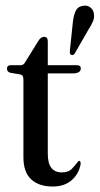

<svg xmlns="http://www.w3.org/2000/svg" viewBox="-20 -672 364 701"><path d="M52.5 -400.5 17 -406.5Q5.5 -410 5.5 -421.5Q5.5 -434 20 -434H56.5Q67 -434 74 -448.5L120 -522.5Q129 -537.5 141 -537.5Q154.5 -537.5 154.5 -521V-434H260Q275 -434 275 -422.5Q275 -404 245 -404H154.5V-110Q154.5 -42.5 206 -42.5Q230.5 -42.5 243.5 -56.8Q256.5 -71 266.5 -84Q275 -87 274.5 -73Q268 -37 241.5 -14Q215 9 172.5 9Q122 9 93.8 -17.2Q65.5 -43.5 65.5 -98V-379.5Q65.5 -389 63.2 -393.8Q61 -398.5 52.5 -400.5ZM245.5 -586Q248 -613.5 255.5 -630.5Q263 -647.5 281.5 -650.5Q297.5 -654 309 -645.5Q320.5 -637 322.5 -623.5Q325.5 -608.5 319.5 -594.2Q313.5 -580 303 -564L253 -477Q248 -469 240 -471.5Q234 -474 235 -486Z"/></svg>

Font: Fraunces 144pt S050
Style: Regular
Weight: 400
Version: Version 1.000; ttfautohint (v1.8.3)